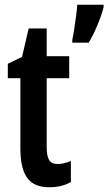

<svg xmlns="http://www.w3.org/2000/svg" viewBox="-20 -780 457 810"><path d="M417 -749Q408 -714 390 -671.5Q372 -629 354 -600H285V-612Q288 -625 292.5 -653.5Q297 -682 301 -712Q305 -742 306 -760H417ZM223 -88Q249 -88 279 -101V-12Q260 -1 237 4.5Q214 10 187 10Q123 10 94.5 -30Q66 -70 66 -152V-450H13V-511L73 -540L101 -660H177V-543H272V-450H177V-159Q177 -123 187 -105.5Q197 -88 223 -88Z"/></svg>

Font: Noto Sans ExtraCondensed SemiBold
Style: Regular
Weight: 600
Width: 2
Designer: Monotype Design Team
Foundry: Monotype Imaging Inc.
Version: Version 2.013; ttfautohint (v1.8.4.7-5d5b)